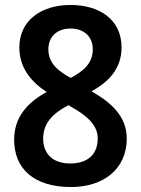

<svg xmlns="http://www.w3.org/2000/svg" viewBox="-20 -744 569 774"><path d="M264 -724C147 -724 58 -662 58 -553C58 -473 102 -417 168 -373C91 -331 37 -272 37 -181C37 -62 119 10 266 10C401 10 491 -66 491 -185C491 -275 429 -330 349 -376C422 -416 470 -470 470 -553C470 -663 384 -724 264 -724ZM264 -629C317 -629 354 -598 354 -545C354 -490 318 -458 265 -430C213 -458 175 -490 175 -545C175 -598 212 -629 264 -629ZM154 -185C154 -245 189 -285 256 -320L271 -311C331 -277 374 -239 374 -186C374 -125 337 -85 263 -85C190 -85 154 -127 154 -185Z"/></svg>

Font: Noto Sans Armenian SemiCondensed SemiBold
Style: Regular
Weight: 600
Width: 4
Designer: Monotype Design Team
Foundry: Monotype Imaging Inc.
Version: Version 2.008